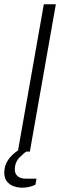

<svg xmlns="http://www.w3.org/2000/svg" viewBox="-20 -706 314 894"><path d="M63 0 184 -686H240L119 0ZM85 168Q63 168 43.5 161Q24 154 12 138.5Q0 123 0 99Q0 74 9 54.5Q18 35 34.5 18.5Q51 2 73 -12H114L113 -8Q94 4 71.5 26.5Q49 49 49 84Q49 102 61.5 114Q74 126 103 126H150L145 154Q131 161 114.5 164.5Q98 168 85 168Z"/></svg>

Font: Archivo SemiExpanded Thin
Style: Italic
Weight: 250
Width: 6
Italic angle: -10°
Designer: Hector Gatti
Foundry: Omnibus-Type
Version: Version 2.001